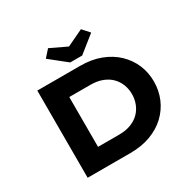

<svg xmlns="http://www.w3.org/2000/svg" viewBox="-192 -1126 1354 1335"><g transform="rotate(-30 485.0 -459.0)"><path d="M142 0V-700H486Q577 -700 649 -672.5Q721 -645 771.5 -597Q822 -549 849 -486Q876 -423 876 -350Q876 -277 849 -213.5Q822 -150 771.5 -102Q721 -54 648.5 -27Q576 0 486 0ZM312 -116 289 -150H481Q536 -150 577 -166Q618 -182 645 -209.5Q672 -237 686 -273.5Q700 -310 700 -350Q700 -391 686 -427Q672 -463 645 -490.5Q618 -518 577 -534Q536 -550 481 -550H286L312 -582ZM438 -755 304 -862 354 -918 501 -848H471L618 -918L668 -862L534 -755Z"/></g></svg>

Font: Lexend Mega
Style: Bold
Weight: 700
Version: Version 1.007